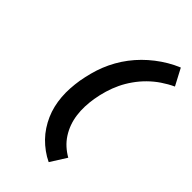

<svg xmlns="http://www.w3.org/2000/svg" viewBox="-292 -940 1200 1200"><g transform="rotate(45 307.5 -340.0)"><path d="M391 161Q359 146 329.5 124.5Q300 103 275 77.5Q250 52 230 21.5Q210 -9 195.5 -42Q181 -75 172.5 -110.5Q164 -146 161 -184Q158 -222 160.5 -260.5Q163 -299 169 -337Q176 -376 186.5 -416Q197 -456 212 -493.5Q227 -531 247.5 -567.5Q268 -604 293.5 -637.5Q319 -671 348.5 -700.5Q378 -730 411.5 -756Q445 -782 481.5 -803.5Q518 -825 557 -841L615 -731Q574 -712 536.5 -686.5Q499 -661 467 -629.5Q435 -598 408.5 -560.5Q382 -523 363.5 -484Q345 -445 332.5 -403Q320 -361 313 -319Q307 -282 305.5 -245Q304 -208 309 -171Q314 -134 326 -101Q338 -68 357 -38.5Q376 -9 402 14.5Q428 38 458 55Z"/></g></svg>

Font: Iosevka Curly Slab HvExObl
Style: Regular
Weight: 900
Width: 7
Italic angle: -9°
Monospace: yes
Designer: Belleve Invis
Foundry: Belleve Invis
Version: Version 11.1.0; ttfautohint (v1.8.3)